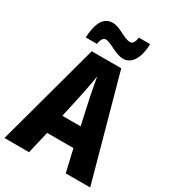

<svg xmlns="http://www.w3.org/2000/svg" viewBox="-219 -1042 1035 1156"><g transform="rotate(30 298.0 -464.0)"><path d="M121 -769H199C204 -807 219 -819 232 -819C269 -819 326 -770 379 -770C433 -770 474 -822 477 -928H399C393 -893 383 -878 366 -878C321 -878 272 -927 218 -927C145 -927 124 -846 121 -769ZM426 0H596L399 -715H194L0 0H171L207 -155H390ZM326 -454 362 -290H235L271 -455C281 -503 293 -561 298 -601C304 -561 317 -499 326 -454Z"/></g></svg>

Font: Noto Sans Khmer Condensed ExtraBold
Style: Regular
Weight: 800
Width: 3
Designer: Danh Hong and the Monotype Design Team
Foundry: Monotype Imaging Inc.
Version: Version 2.004